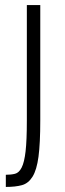

<svg xmlns="http://www.w3.org/2000/svg" viewBox="-20 -557 256 758"><path d="M86 -537V-82Q86 -3 81 40.5Q76 84 65.5 104.5Q55 125 39.5 129Q24 133 3 133V181Q41 181 66.5 174Q92 167 108.5 140.5Q125 114 132 61.5Q139 9 139 -82V-537Z"/></svg>

Font: Secuela Light
Style: Regular
Weight: 300
Designer: Fernando Haro
Foundry: deFharo
Version: Version 1.708